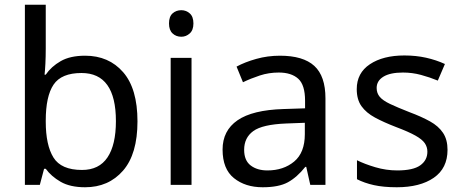

<svg xmlns="http://www.w3.org/2000/svg" viewBox="-20 -780 1953 810"><path d="M173 -575Q173 -541 171.5 -511.5Q170 -482 168 -465H173Q196 -499 236 -522Q276 -545 339 -545Q439 -545 499.5 -475.5Q560 -406 560 -268Q560 -130 499 -60Q438 10 339 10Q276 10 236 -13Q196 -36 173 -68H166L148 0H85V-760H173ZM324 -472Q239 -472 206 -423Q173 -374 173 -271V-267Q173 -168 205.5 -115.5Q238 -63 326 -63Q398 -63 433.5 -116Q469 -169 469 -269Q469 -472 324 -472Z M745 -737Q765 -737 780.5 -723.5Q796 -710 796 -681Q796 -653 780.5 -639Q765 -625 745 -625Q723 -625 708 -639Q693 -653 693 -681Q693 -710 708 -723.5Q723 -737 745 -737ZM788 -536V0H700V-536Z M1161 -545Q1259 -545 1306 -502Q1353 -459 1353 -365V0H1289L1272 -76H1268Q1233 -32 1194.5 -11Q1156 10 1088 10Q1015 10 967 -28.5Q919 -67 919 -149Q919 -229 982 -272.5Q1045 -316 1176 -320L1267 -323V-355Q1267 -422 1238 -448Q1209 -474 1156 -474Q1114 -474 1076 -461.5Q1038 -449 1005 -433L978 -499Q1013 -518 1061 -531.5Q1109 -545 1161 -545ZM1187 -259Q1087 -255 1048.5 -227Q1010 -199 1010 -148Q1010 -103 1037.5 -82Q1065 -61 1108 -61Q1176 -61 1221 -98.5Q1266 -136 1266 -214V-262Z M1868 -148Q1868 -70 1810 -30Q1752 10 1654 10Q1598 10 1557.5 1Q1517 -8 1486 -24V-104Q1518 -88 1563.5 -74.5Q1609 -61 1656 -61Q1723 -61 1753 -82.5Q1783 -104 1783 -140Q1783 -160 1772 -176Q1761 -192 1732.5 -208Q1704 -224 1651 -244Q1599 -264 1562 -284Q1525 -304 1505 -332Q1485 -360 1485 -404Q1485 -472 1540.5 -509Q1596 -546 1686 -546Q1735 -546 1777.5 -536.5Q1820 -527 1857 -510L1827 -440Q1793 -454 1756 -464Q1719 -474 1680 -474Q1626 -474 1597.5 -456.5Q1569 -439 1569 -409Q1569 -387 1582 -371.5Q1595 -356 1625.5 -341.5Q1656 -327 1707 -307Q1758 -288 1794 -268Q1830 -248 1849 -219.5Q1868 -191 1868 -148Z"/></svg>

Font: Noto Sans Khudawadi
Style: Regular
Weight: 400
Designer: Monotype Design Team
Foundry: Monotype Imaging Inc.
Version: Version 2.003; ttfautohint (v1.8.4.7-5d5b)